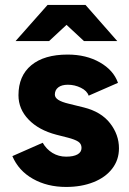

<svg xmlns="http://www.w3.org/2000/svg" viewBox="-20 -728 512 760"><path d="M28.9 -110 149 -162.9Q163.6 -137.4 187.7 -122.6Q211.9 -107.9 241.7 -107.9Q270.7 -107.9 286.7 -116.8Q302.7 -125.7 302.7 -142.6Q302.7 -158.7 289.6 -167.4Q276.4 -176 248.1 -183.3L203.3 -194.7Q133 -213.1 93.1 -254.8Q53.1 -296.4 53.1 -351Q53.1 -428 104.1 -470Q155 -512 247.7 -512Q321.1 -512 375.2 -481.1Q429.3 -450.3 447 -400.1L330.9 -349.3Q324.6 -368.6 300.1 -380.6Q275.7 -392.6 248.6 -392.6Q224.1 -392.6 210.6 -382.1Q197.1 -371.6 197.1 -353.6Q197.1 -341.6 210.9 -332.7Q224.7 -323.9 252.6 -317.3L311.9 -302.7Q380.1 -285.7 415.5 -240.4Q450.9 -195.1 450.9 -140.9Q450.9 -95 424.1 -60.4Q397.4 -25.7 349.9 -6.9Q302.3 12 241.7 12Q167.1 12 110.4 -20.1Q53.6 -52.1 28.9 -110ZM169.2 -698.6V-708.4H318.6L444.2 -565.4H312.4ZM168.2 -708.4H317.6V-698.6L174.2 -565.4H41.6Z"/></svg>

Font: 寒蝉端黑体 Light
Style: Regular
Weight: 300
Designer: ChillDuanSans {Warren2060}; 
Source Han Sans {Ryoko NISHIZUKA 西塚涼子 (kana, bopomofo & ideographs); Paul D. Hunt (Latin, G
Foundry: ChillType&Adobe
Version: Version 1.300;Glyphs 3.3 (3306)